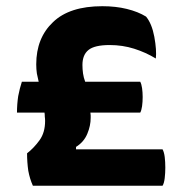

<svg xmlns="http://www.w3.org/2000/svg" viewBox="-20 -593 569 613"><path d="M49.8 -332Q43 -311.5 38.1 -286.1Q34.2 -259.8 34.2 -233.4Q63.5 -233.4 122.1 -233.4Q123 -228.5 123 -220.7Q124 -213.9 124 -207Q124 -169.9 106.4 -145.5Q88.9 -121.1 66.4 -103.5Q66.4 -75.2 70.3 -47.9Q75.2 -21.5 85 0Q222.7 0 499 0Q503.9 -7.8 505.9 -24.4Q507.8 -41 507.8 -57.6Q507.8 -76.2 505.9 -91.8Q503.9 -107.4 499 -116.2Q407.2 -116.2 222.7 -116.2Q222.7 -118.2 222.7 -124Q248 -139.6 258.8 -166Q269.5 -191.4 269.5 -216.8Q269.5 -220.7 269.5 -224.6Q269.5 -228.5 268.6 -233.4Q322.3 -233.4 427.7 -233.4Q431.6 -240.2 433.6 -253.9Q435.5 -267.6 435.5 -283.2Q435.5 -297.9 433.6 -311.5Q431.6 -325.2 427.7 -332Q369.1 -332 252 -332Q247.1 -344.7 245.1 -358.4Q243.2 -372.1 243.2 -385.7Q243.2 -418 262.7 -433.6Q282.2 -449.2 330.1 -449.2Q371.1 -449.2 408.2 -437.5Q445.3 -425.8 477.5 -406.2Q480.5 -432.6 472.7 -475.6Q464.8 -517.6 446.3 -540Q420.9 -555.7 384.8 -564.5Q349.6 -573.2 306.6 -573.2Q202.1 -573.2 149.4 -522.5Q95.7 -471.7 95.7 -387.7Q95.7 -372.1 97.7 -358.4Q100.6 -344.7 103.5 -332Q85.9 -332 49.8 -332Z"/></svg>

Font: cl
Style: Bold
Weight: 400
Designer: Mitja Miklavcic
Version: Version 7.504; 2011; Build 1021